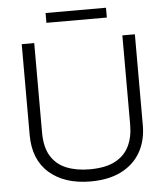

<svg xmlns="http://www.w3.org/2000/svg" viewBox="-59 -931 862 994"><g transform="rotate(-5 372.0 -434.5)"><path d="M78 -257V-729H143V-264Q143 -188 171.5 -141.5Q200 -95 252 -74Q304 -53 372 -53Q455 -53 505 -79.5Q555 -106 578 -153.5Q601 -201 601 -264V-729H666V-257Q666 -177 632 -117Q598 -57 532.5 -23.5Q467 10 372 10Q237 10 157.5 -59.5Q78 -129 78 -257ZM215 -828V-879H529V-828Z"/></g></svg>

Font: BDO Grotesk Light
Style: Regular
Weight: 300
Designer: Deni Anggara
Foundry: Lokal Container
Version: Version 2.000